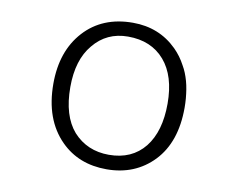

<svg xmlns="http://www.w3.org/2000/svg" viewBox="-78 -816 1157 933"><g transform="rotate(10 500.0 -350.0)"><path d="M505.9 -711.9Q355.5 -711.9 265.6 -613.3Q175.8 -514.6 175.8 -353.5Q175.8 -176.8 276.4 -76.2Q364.3 11.7 502 11.7Q642.6 11.7 733.4 -83Q824.2 -178.7 824.2 -348.6Q824.2 -372.1 822.3 -394.5Q820.3 -417 816.9 -438Q813.5 -459 808.1 -478.5Q802.7 -498 795.4 -516.1Q788.1 -534.2 778.3 -550.8Q756.8 -591.8 723.6 -625Q635.7 -711.9 505.9 -711.9ZM501 -59.6Q393.6 -59.6 325.2 -134.8Q259.8 -210 259.8 -351.6Q259.8 -486.3 324.2 -562.5Q388.7 -641.6 494.1 -641.6Q609.4 -641.6 674.8 -565.4Q739.3 -490.2 739.3 -353.5Q739.3 -216.8 677.7 -138.7Q614.3 -59.6 501 -59.6Z"/></g></svg>

Font: FakePearl
Style: ExtraLight
Weight: 300
Version: Version 1.2